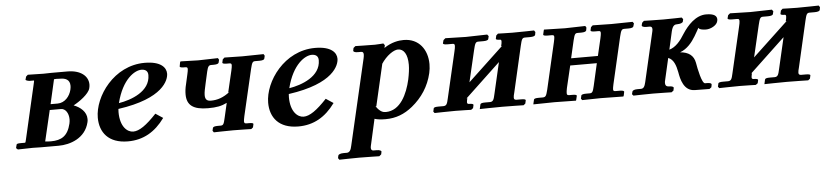

<svg xmlns="http://www.w3.org/2000/svg" viewBox="-42 -676 4925 1135"><g transform="rotate(-5 2421.0 -109.0)"><path d="M45 1C70 0 109 0 134 -1L181 0H287C355 0 447 -30 469 -124C471 -130 471 -137 471 -143C471 -185 436 -215 396 -230C429 -247 489 -289 497 -323C499 -331 500 -338 500 -345C500 -396 454 -433 377 -433H280C265 -433 249 -432 234 -432L142 -434L131 -424L126 -406C125 -403 139 -397 151 -397H175C177 -397 174.9 -389 171 -372L98 -55C95 -40 93 -36 91 -35H66C48 -35 41 -33 40 -28L35 -8ZM253 -215H320C345 -215 365 -188 365 -150C365 -143 364 -134 362 -125C345 -53 307 -30 244 -30C233 -30 222 -31 210 -32ZM261 -249 294 -394C299 -394 303 -395 307 -395C312 -395 319 -394 331 -394C360 -394 388 -385 388 -347C388 -340 387 -333 385 -324C376 -286 346 -249 303 -249Z M963 -369C963 -405 932 -444 836 -444C653 -444 532 -271 532 -145C532 -58 582 10 698 10C789 10 860 -31 917 -110L873 -139C813 -75 770 -45 734 -45C699 -45 657 -80 657 -167C657 -171 657 -178 658 -186C928 -224 963 -332 963 -369ZM852 -370C852 -273 738 -232 664 -220C699 -360 774 -405 813 -405C836 -405 852 -395 852 -370Z M1343 -354 1313 -226 1320 -229C1282 -199 1246 -187 1207 -187C1183 -187 1173 -198 1173 -223C1173 -240 1178.3 -262.9 1185 -293L1200 -360C1207 -389 1212 -397 1227 -397H1242C1261 -397 1270 -401 1272 -407L1276 -424L1270 -434C1236 -433 1187 -432 1153 -431L1048 -434L1045 -428L1041 -406C1039 -400 1048 -397 1065 -397H1073C1083 -397 1087 -395 1087 -385C1087 -378 1085 -369 1082 -355L1069 -297C1063 -274 1061 -254 1061 -237C1061 -173 1098 -144 1187 -144C1237 -144 1267 -150 1299 -166L1279 -79C1270.7 -43.1 1268 -35 1251 -35H1235C1217 -35 1207 -32 1205 -26L1201 -9L1208 1C1208 1 1284 -1 1324 -1C1360 -1 1430 1 1430 1L1441 -8L1445 -26C1447 -32 1440 -35 1421 -35H1405C1395 -35 1391 -38 1391 -48C1391 -55 1393 -64 1396 -79L1460 -354C1469 -391 1473 -397 1488 -397H1514C1532 -397 1542 -401 1543 -407L1547 -424L1541 -434C1503 -433 1451 -432 1414 -432L1309 -434L1298 -424L1294 -406C1292 -400 1302 -397 1319 -397H1334C1344 -397 1348 -395 1348 -385C1348 -378 1346 -368 1343 -354Z M1974 -369C1974 -405 1943 -444 1847 -444C1664 -444 1543 -271 1543 -145C1543 -58 1593 10 1709 10C1800 10 1871 -31 1928 -110L1884 -139C1824 -75 1781 -45 1745 -45C1710 -45 1668 -80 1668 -167C1668 -171 1668 -178 1669 -186C1939 -224 1974 -332 1974 -369ZM1863 -370C1863 -273 1749 -232 1675 -220C1710 -360 1785 -405 1824 -405C1847 -405 1863 -395 1863 -370Z M2260 -424 2252 -435C2252 -435 2212 -432 2202 -432C2166 -432 2086 -434 2086 -434L2074 -424L2071 -410C2069 -402 2079 -397 2097 -397H2116C2127 -397 2131 -392 2131 -380C2131 -374 2130 -367 2128 -358L2010 151C2005 176 1997 190 1980 190H1962C1943 190 1931 195 1929 202L1926 217L1933 227C1933 227 2015 225 2051 225C2089 225 2170 227 2170 227L2182 217L2185 202C2187 195 2174 190 2158 190H2139C2129 190 2124 184 2124 173C2124 167 2126 160 2128 151L2161 4C2179 10 2200 12 2227 12C2288 12 2339 -8 2387 -47C2447 -96 2489 -159 2507 -237C2511 -255 2513 -272 2513 -290C2513 -375 2464 -445 2373 -445C2344 -445 2302 -439 2256 -408ZM2235 -315 2233 -313C2266 -364 2310 -392 2335 -392C2369 -392 2391 -359 2391 -297C2391 -273 2387 -244 2380 -210C2361 -126 2318 -30 2231 -30C2219 -30 2198 -32 2173 -70L2178 -68Z M2741 -431 2620 -434 2608 -424 2603 -406C2602 -400 2611 -397 2629 -397H2658C2668 -397 2672 -395 2672 -384C2672 -377 2670 -365 2666 -349L2603 -78C2596 -46 2592 -36 2574 -35H2545C2527 -35 2516 -33 2515 -26L2511 -8L2518 1C2518 1 2599 -1 2641 -1C2672 -1 2735 1 2735 1L2747 -8L2751 -26C2752 -32 2744 -35 2725 -35C2717 -35 2714 -39 2714 -46C2714 -52 2716 -59 2718 -68V-70L2713 -68L2923 -266L2880 -80C2873 -48 2869 -36 2851 -35H2821C2804 -35 2794 -33 2792 -26L2786 1C2786 1 2876 -1 2919 -1C2963 -1 3046 1 3046 1L3057 -8L3061 -26C3063 -32 3054 -35 3036 -35H3006C2996 -36 2992 -39 2992 -49C2992 -56 2994 -66 2998 -80L3060 -350C3069 -388 3072 -397 3089 -397H3119C3138 -397 3148 -401 3150 -407L3153 -424L3146 -434C3146 -434 3063 -432 3018 -432C2990 -432 2932 -434 2932 -434L2921 -424L2917 -406C2915 -400 2924 -397 2942 -397C2947 -397 2949 -393 2949 -386C2949 -379 2947 -369 2944 -358L2950 -360L2739 -162L2783 -350C2792 -388 2796 -397 2812 -397H2842C2860 -397 2871 -401 2872 -407L2876 -424L2868 -434Z M3257 -355 3193 -78C3184 -43 3181 -36 3164 -35H3139C3122 -35 3111 -33 3110 -26L3105 -5L3104 1C3138 1 3195 -1 3229 -1L3357 1L3359 -5L3364 -26C3366 -32 3358 -35 3339 -35H3319C3309 -36 3306 -38 3306 -48C3306 -54 3307 -64 3310 -78L3341 -209H3499L3469 -77C3461 -42 3457 -35 3441 -35H3420C3403 -35 3392 -32 3391 -26L3387 -8L3394 1C3426 0 3473 0 3504 -1L3638 1L3641 -5L3645 -25C3647 -31 3639 -35 3621 -35H3595C3585 -35 3581 -37 3581 -47C3581 -53 3583 -62 3586 -77L3650 -354C3659 -391 3663 -397 3679 -397H3704C3722 -397 3732 -401 3733 -407L3738 -424L3731 -434C3694 -433 3642 -432 3605 -432L3494 -434L3483 -424L3479 -406C3477 -400 3486 -397 3504 -397H3525C3534 -397 3538 -395 3538 -385C3538 -378 3536 -368 3533 -354L3509 -251H3350L3374 -355C3383 -392 3387 -397 3402 -397H3423C3441 -397 3451 -401 3453 -407L3456 -424L3450 -434C3414 -433 3364 -432 3329 -431L3205 -434L3203 -428L3198 -406C3196 -400 3205 -397 3223 -397H3248C3258 -397 3262 -395 3262 -385C3262 -379 3260 -369 3257 -355Z M3892 -72 3922 -203C3954 -191 3966 -155 3974 -114C3981 -73 3996 -1 4062 0L4149 1L4161 -8L4164 -23C4166 -34 4147 -35 4134 -35H4126C4107 -35 4089 -124 4083 -160C4075 -204 4045 -226 3995 -230C4038 -246 4067 -282 4088 -317C4102 -341 4113 -360 4115 -365C4115 -364 4117 -363 4118 -361C4123 -354 4143 -351 4160 -351C4189 -351 4224 -371 4229 -393C4230 -397 4231 -401 4231 -405C4231 -425 4216 -440 4167 -440C4105 -440 4056 -385 4026 -339C4000 -296 3971 -262 3933 -251L3957 -358C3966 -395 3979 -397 3994 -397C4010 -397 4025 -402 4027 -410L4030 -424L4022 -434C4022 -434 3953 -432 3914 -432C3879 -432 3798 -434 3798 -434L3787 -424L3783 -410C3781 -402 3791 -397 3810 -397H3829C3839 -397 3844 -392 3844 -380C3844 -374 3842 -367 3840 -358L3774 -72C3768 -47 3762 -35 3745 -35H3726C3708 -35 3696 -31 3694 -23L3690 -8L3698 1C3698 1 3779 -1 3814 -1C3853 -1 3924 1 3924 1L3936 -8L3939 -23C3941 -31 3928 -35 3912 -35C3903 -35 3890 -37 3890 -57C3890 -61 3890 -66 3892 -72Z M4430 -431 4309 -434 4297 -424 4292 -406C4291 -400 4300 -397 4318 -397H4347C4357 -397 4361 -395 4361 -384C4361 -377 4359 -365 4355 -349L4292 -78C4285 -46 4281 -36 4263 -35H4234C4216 -35 4205 -33 4204 -26L4200 -8L4207 1C4207 1 4288 -1 4330 -1C4361 -1 4424 1 4424 1L4436 -8L4440 -26C4441 -32 4433 -35 4414 -35C4406 -35 4403 -39 4403 -46C4403 -52 4405 -59 4407 -68V-70L4402 -68L4612 -266L4569 -80C4562 -48 4558 -36 4540 -35H4510C4493 -35 4483 -33 4481 -26L4475 1C4475 1 4565 -1 4608 -1C4652 -1 4735 1 4735 1L4746 -8L4750 -26C4752 -32 4743 -35 4725 -35H4695C4685 -36 4681 -39 4681 -49C4681 -56 4683 -66 4687 -80L4749 -350C4758 -388 4761 -397 4778 -397H4808C4827 -397 4837 -401 4839 -407L4842 -424L4835 -434C4835 -434 4752 -432 4707 -432C4679 -432 4621 -434 4621 -434L4610 -424L4606 -406C4604 -400 4613 -397 4631 -397C4636 -397 4638 -393 4638 -386C4638 -379 4636 -369 4633 -358L4639 -360L4428 -162L4472 -350C4481 -388 4485 -397 4501 -397H4531C4549 -397 4560 -401 4561 -407L4565 -424L4557 -434Z"/></g></svg>

Font: Linux Libertine O
Style: Bold Italic
Weight: 700
Italic angle: -11.5°
Designer: Philipp H. Poll
Foundry: Philipp H. Poll
Version: Version 4.1.0